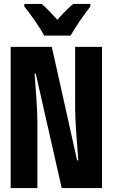

<svg xmlns="http://www.w3.org/2000/svg" viewBox="-20 -951 570 971"><path d="M203 -771H337C360 -813 407 -880 437 -918V-931H350C324 -909 301 -886 270 -851C241 -883 215 -911 191 -931H103V-918C134 -880 183 -811 203 -771ZM34 0H169V-336C169 -396 162 -482 155 -578H161L292 0H496V-714H360V-404C360 -340 370 -218 376 -140H370L242 -714H34Z"/></svg>

Font: Noto Sans Mono Condensed ExtraBold
Style: Regular
Weight: 800
Width: 3
Designer: Monotype Design Team
Foundry: Monotype Imaging Inc.
Version: Version 2.014